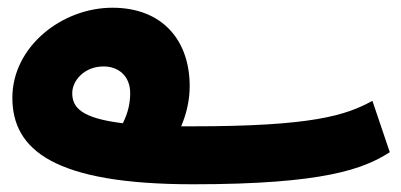

<svg xmlns="http://www.w3.org/2000/svg" viewBox="-20 -456 1039 497"><path d="M480 21C819 21 922 -19 989 -62L944 -195C875 -157 787 -129 478 -129C468 -129 458 -129 449 -129C462 -160 471 -195 471 -233C471 -351 401 -436 271 -436C140 -436 12 -335 12 -203C12 -68 120 21 480 21ZM167 -215C167 -247 198 -284 248 -284C288 -284 317 -258 317 -215C317 -190 312 -165 298 -137C190 -150 167 -178 167 -215Z"/></svg>

Font: Noto Sans Arabic UI XBd
Style: Regular
Weight: 800
Designer: Monotype Design Team, Nadine Chahine and Nizar Qandah
Foundry: Monotype Imaging Inc.
Version: Version 2.010